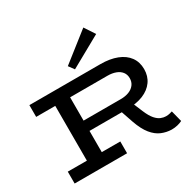

<svg xmlns="http://www.w3.org/2000/svg" viewBox="-207 -1216 1476 1455"><g transform="rotate(-30 530.5 -488.5)"><path d="M303 -289V-379H673Q713 -379 744 -391Q775 -403 793 -426.5Q811 -450 811 -483Q811 -515 793.5 -537.5Q776 -560 745 -571.5Q714 -583 673 -583H50V-686H671Q754 -686 814.5 -662.5Q875 -639 907.5 -594.5Q940 -550 940 -488Q940 -427 908 -382Q876 -337 817.5 -313Q759 -289 677 -289ZM50 0V-104L509 -103V0ZM217 -57V-627H347V-57ZM892 14Q847 13 805 -4.5Q763 -22 727.5 -65.5Q692 -109 665 -186L626 -300L731 -313L771 -217Q793 -165 816 -139Q839 -113 862 -104Q885 -95 905 -95Q924 -95 937 -98.5Q950 -102 961 -105L986 -7Q969 2 944.5 8Q920 14 892 14ZM485 -748 450 -796 698 -991 758 -900Z"/></g></svg>

Font: BioRhyme SemiExpanded SemiBold
Style: Regular
Weight: 600
Width: 6
Designer: Aoife Mooney
Foundry: Aoife Mooney Type
Version: Version 1.600;gftools[0.9.33]